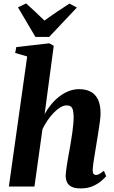

<svg xmlns="http://www.w3.org/2000/svg" viewBox="-20 -1064 652 1095"><path d="M440 10.5Q406.5 10.5 387.8 0.8Q369 -9 361.8 -25.8Q354.5 -42.5 354.5 -64Q355 -75 357.2 -92.5Q359.5 -110 362.8 -131.2Q366 -152.5 370.2 -174.8Q374.5 -197 378 -217.5Q381.5 -239 385.5 -262.8Q389.5 -286.5 392.8 -310.5Q396 -334.5 398 -356.8Q400 -379 400 -398Q399.5 -423 395.5 -437.2Q391.5 -451.5 382.8 -457.2Q374 -463 359.5 -463Q343 -463 324.2 -451.8Q305.5 -440.5 286.5 -421Q267.5 -401.5 250.8 -377Q234 -352.5 222 -326.5L176.5 0H30.5L135 -742L66.5 -762L73 -795.5L261 -817L286.5 -803L234.5 -413.5Q250.5 -442 271.2 -467.5Q292 -493 317.2 -512.8Q342.5 -532.5 371.2 -544Q400 -555.5 431.5 -555.5Q469 -555.5 496.2 -541.5Q523.5 -527.5 538.5 -497Q553.5 -466.5 553.5 -418Q553.5 -399.5 549.5 -369.2Q545.5 -339 540.2 -306.2Q535 -273.5 530.5 -246.5Q527.5 -227.5 524 -206.5Q520.5 -185.5 517.2 -165.2Q514 -145 511.5 -126.8Q509 -108.5 508.5 -95Q508.5 -77 514.2 -71.5Q520 -66 527 -66Q535.5 -66 545.8 -71.2Q556 -76.5 572.5 -90L585.5 -59Q578.5 -50.5 559.8 -33.8Q541 -17 511.2 -3.2Q481.5 10.5 440 10.5ZM182 -853.5 82.5 -1022 129 -1044.5Q156 -1020 182.5 -995.5Q209 -971 233.5 -946.5Q268 -972 304.2 -996.2Q340.5 -1020.5 376 -1043.5L418.5 -1021L260.5 -853.5Z"/></svg>

Font: Merriweather 48pt ExtraBold
Style: Italic
Weight: 800
Italic angle: -7.8°
Version: Version 2.101